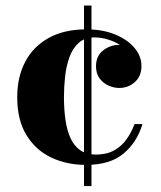

<svg xmlns="http://www.w3.org/2000/svg" viewBox="-20 -574 569 680"><path d="M284.5 10Q216.5 10 161.2 -16.2Q106 -42.5 73.5 -95.8Q41 -149 41 -230Q41 -301.5 69.5 -355.5Q98 -409.5 152.8 -439.8Q207.5 -470 285.5 -470Q344 -470 388 -451.8Q432 -433.5 456.5 -404.2Q481 -375 481 -340.5Q481 -304.5 457.8 -283.5Q434.5 -262.5 402 -262.5Q383.5 -262.5 364.5 -270.8Q345.5 -279 332.8 -296.2Q320 -313.5 320 -339.5Q320 -375.5 345 -395.2Q370 -415 402 -415Q433 -415 456.5 -395.8Q480 -376.5 480 -340.5H454Q454 -363 441 -381.5Q428 -400 407 -413.5Q386 -427 362 -434.2Q338 -441.5 315.5 -441.5Q280 -441.5 258.5 -422Q237 -402.5 225.8 -371Q214.5 -339.5 210.5 -302.5Q206.5 -265.5 206.5 -230Q206.5 -187 211.8 -150Q217 -113 229.5 -85.2Q242 -57.5 264 -42Q286 -26.5 319 -26.5Q357 -26.5 383.2 -40.8Q409.5 -55 427.2 -79.5Q445 -104 456.5 -134.5H484.5Q465 -69.5 417.2 -29.8Q369.5 10 284.5 10ZM277.5 85V-554.5H304V85Z"/></svg>

Font: Bodoni Moda 9pt
Style: Bold
Weight: 700
Designer: Owen Earl
Foundry: indestructible type
Version: Version 2.005